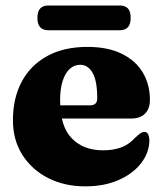

<svg xmlns="http://www.w3.org/2000/svg" viewBox="-20 -664 592 698"><path d="M525 -301Q525 -268.5 507.2 -250.8Q489.5 -233 456 -233H155.5V-281H306.5Q333.5 -281 333.5 -306Q333.5 -370.5 316.5 -399.5Q299.5 -428.5 271.5 -428.5Q250.5 -428.5 234 -414Q217.5 -399.5 208 -370.5Q198.5 -341.5 198.5 -298Q198.5 -205 240.8 -161.2Q283 -117.5 355 -117.5Q391 -117.5 419.8 -127.8Q448.5 -138 472 -164Q485 -176 491.8 -180.2Q498.5 -184.5 505 -184.5Q514.5 -184.5 518.8 -175.2Q523 -166 523 -153Q522.5 -109 493 -70.8Q463.5 -32.5 411.2 -9.5Q359 13.5 290 13.5Q215 13.5 155.5 -16.5Q96 -46.5 61.5 -100.8Q27 -155 27 -227Q27 -307 58.8 -366.8Q90.5 -426.5 151.2 -460Q212 -493.5 297.5 -493.5Q372 -493.5 422.8 -468.5Q473.5 -443.5 499.2 -400.2Q525 -357 525 -301ZM116 -599Q116 -622.5 126.2 -633.2Q136.5 -644 155.5 -644H415.5Q434.5 -644 444.8 -633.5Q455 -623 455 -599.5Q455 -575.5 444.8 -564.8Q434.5 -554 415.5 -554H155.5Q136.5 -554 126.2 -565Q116 -576 116 -599Z"/></svg>

Font: Fraunces ExtraBold
Style: Regular
Weight: 800
Version: Version 1.000;[b76b70a41]